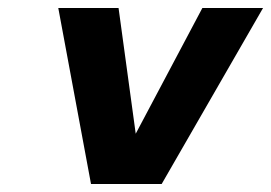

<svg xmlns="http://www.w3.org/2000/svg" viewBox="-20 -461 679 481"><path d="M208 0 126 -441H277L320 -126L487 -441H639L385 0Z"/></svg>

Font: Teachers
Style: Italic
Weight: 400
Italic angle: -11°
Designer: Alfredo Marco Pradil, Chank Diesel
Version: Version 1.001